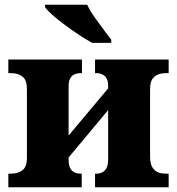

<svg xmlns="http://www.w3.org/2000/svg" viewBox="-20 -786 743 806"><path d="M15 -57H26Q56 -57 74.5 -71.5Q93 -86 93 -124V-412Q93 -450 74.5 -464.5Q56 -479 26 -479H15V-536H324V-479H319Q268 -479 268 -425V-217L434 -415V-426Q434 -454 420 -466.5Q406 -479 385 -479H379V-536H688V-479H676Q646 -479 628 -464Q610 -449 610 -411V-127Q610 -57 676 -57H688V0H379V-57H386Q407 -57 420.5 -71Q434 -85 434 -116V-324L268 -125V-114Q268 -57 318 -57H323V0H15ZM169 -756V-766H346Q358 -740 381 -708Q404 -676 423 -651Q442 -626 447 -619V-606H367Q316 -634 251.5 -682Q187 -730 169 -756Z"/></svg>

Font: Noto Serif ExtraBold
Style: Regular
Weight: 800
Designer: Monotype Design Team
Foundry: Monotype Imaging Inc.
Version: Version 1.001